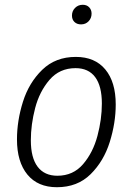

<svg xmlns="http://www.w3.org/2000/svg" viewBox="-20 -772 555 803"><path d="M51 -189Q51 -267 76 -346.5Q101 -426 156.5 -480Q212 -534 297 -534Q377 -534 420.5 -481.5Q464 -429 464 -335Q464 -258 439 -178Q414 -98 359 -43.5Q304 11 218 11Q138 11 94.5 -42Q51 -95 51 -189ZM406 -339Q406 -412 378 -449.5Q350 -487 296 -487Q229 -487 187 -438Q145 -389 127 -320Q109 -251 109 -185Q109 -112 137.5 -74.5Q166 -37 220 -37Q286 -37 327.5 -85.5Q369 -134 387.5 -203.5Q406 -273 406 -339ZM281 -707Q281 -726 294 -739Q307 -752 326 -752Q343 -752 353 -741.5Q363 -731 363 -715Q363 -696 350.5 -683Q338 -670 319 -670Q302 -670 291.5 -680Q281 -690 281 -707Z"/></svg>

Font: Fira Sans Condensed Light
Style: Italic
Weight: 300
Width: 3
Italic angle: -8°
Designer: Carrois Corporate & Edenspiekermann AG
Foundry: Carrois Corporate GbR & Edenspiekermann AG
Version: Version 4.203